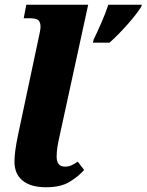

<svg xmlns="http://www.w3.org/2000/svg" viewBox="-20 -780 619 810"><path d="M375 -613Q392 -648 408.5 -686Q425 -724 437 -760H579L575 -750Q555 -719 518 -677Q481 -635 442 -600H372ZM174 10Q110 10 75.5 -18Q41 -46 41 -98Q41 -118 44.5 -145Q48 -172 57 -215L143 -620Q146 -633 148.5 -646.5Q151 -660 151 -667Q151 -686 142 -694.5Q133 -703 104 -703H80L91 -760H352L232 -209Q225 -178 222 -158.5Q219 -139 219 -119Q219 -77 254 -77Q268 -77 280 -82Q292 -87 308 -98L335 -63Q310 -35 273 -12.5Q236 10 174 10Z"/></svg>

Font: Noto Serif ExtraBold
Style: Italic
Weight: 800
Italic angle: -12°
Designer: Monotype Design Team
Foundry: Monotype Imaging Inc.
Version: Version 2.013